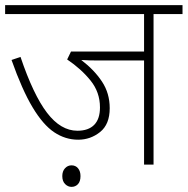

<svg xmlns="http://www.w3.org/2000/svg" viewBox="-20 -642 732 749"><path d="M579 -587V0H542V-406H363Q346 -406 329 -406.5Q312 -407 297 -408Q348 -369 378 -323.5Q408 -278 408 -220Q408 -157 370.5 -127Q333 -97 285 -97Q235 -97 191.5 -126Q148 -155 107 -223.5Q66 -292 25 -408L60 -420Q110 -272 163.5 -202Q217 -132 282 -132Q325 -132 347.5 -155Q370 -178 370 -223Q370 -282 333.5 -327.5Q297 -373 242 -410L257 -441H542V-587H0V-622H692V-587ZM223 45Q223 26 233.5 14.5Q244 3 259 3Q275 3 284.5 14.5Q294 26 294 45Q294 66 284 76.5Q274 87 259 87Q245 87 234 76Q223 65 223 45Z"/></svg>

Font: Noto Sans ExtraLight
Style: Regular
Weight: 200
Designer: Monotype Design Team
Foundry: Monotype Imaging Inc.
Version: Version 2.007